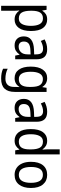

<svg xmlns="http://www.w3.org/2000/svg" viewBox="1100 -1900 1040 3279"><g transform="rotate(90 1619.5 -260.0)"><path d="M312 -546Q403 -546 456 -477Q509 -408 509 -269Q509 -133 456 -61.5Q403 10 313 10Q259 10 222 -12.5Q185 -35 163 -69H158Q159 -51 161 -28Q163 -5 163 13V240H78V-536H147L159 -463H163Q186 -501 221.5 -523.5Q257 -546 312 -546ZM295 -474Q225 -474 194.5 -427.5Q164 -381 163 -286V-268Q163 -166 192.5 -114Q222 -62 297 -62Q360 -62 390.5 -117.5Q421 -173 421 -269Q421 -365 390.5 -419.5Q360 -474 295 -474Z M820 -546Q909 -546 950.5 -501Q992 -456 992 -364V0H929L914 -75H911Q881 -32 845.5 -11Q810 10 752 10Q683 10 642 -32Q601 -74 601 -149Q601 -229 657.5 -273Q714 -317 828 -321L908 -324V-357Q908 -422 883.5 -449Q859 -476 812 -476Q777 -476 743.5 -465Q710 -454 679 -438L652 -502Q686 -521 729 -533.5Q772 -546 820 -546ZM840 -260Q757 -257 723 -229Q689 -201 689 -149Q689 -103 712.5 -81Q736 -59 775 -59Q833 -59 870.5 -98Q908 -137 908 -213V-263Z M1314 -546Q1361 -546 1398.5 -526.5Q1436 -507 1463 -465H1468L1479 -536H1549V8Q1549 122 1494 181Q1439 240 1322 240Q1222 240 1153 207V128Q1228 167 1325 167Q1391 167 1427.5 130Q1464 93 1464 19V0Q1464 -14 1465 -36Q1466 -58 1467 -72H1463Q1413 10 1314 10Q1221 10 1169 -62Q1117 -134 1117 -267Q1117 -399 1169.5 -472.5Q1222 -546 1314 -546ZM1328 -473Q1268 -473 1236.5 -419.5Q1205 -366 1205 -266Q1205 -62 1330 -62Q1399 -62 1431.5 -106.5Q1464 -151 1464 -246V-268Q1464 -377 1431.5 -425Q1399 -473 1328 -473Z M1887 -546Q1976 -546 2017.5 -501Q2059 -456 2059 -364V0H1996L1981 -75H1978Q1948 -32 1912.5 -11Q1877 10 1819 10Q1750 10 1709 -32Q1668 -74 1668 -149Q1668 -229 1724.5 -273Q1781 -317 1895 -321L1975 -324V-357Q1975 -422 1950.5 -449Q1926 -476 1879 -476Q1844 -476 1810.5 -465Q1777 -454 1746 -438L1719 -502Q1753 -521 1796 -533.5Q1839 -546 1887 -546ZM1907 -260Q1824 -257 1790 -229Q1756 -201 1756 -149Q1756 -103 1779.5 -81Q1803 -59 1842 -59Q1900 -59 1937.5 -98Q1975 -137 1975 -213V-263Z M2381 10Q2290 10 2237 -60Q2184 -130 2184 -267Q2184 -404 2237 -475Q2290 -546 2381 -546Q2434 -546 2470.5 -524Q2507 -502 2530 -467H2535Q2534 -484 2532 -506.5Q2530 -529 2530 -545V-760H2616V0H2547L2535 -71H2530Q2507 -35 2471 -12.5Q2435 10 2381 10ZM2397 -62Q2469 -62 2500 -108Q2531 -154 2531 -248V-269Q2531 -370 2501 -422Q2471 -474 2396 -474Q2333 -474 2302.5 -418.5Q2272 -363 2272 -266Q2272 -167 2303 -114.5Q2334 -62 2397 -62Z M3190 -269Q3190 -139 3131 -64.5Q3072 10 2965 10Q2898 10 2848 -23.5Q2798 -57 2770.5 -119.5Q2743 -182 2743 -269Q2743 -402 2801.5 -474Q2860 -546 2967 -546Q3068 -546 3129 -474.5Q3190 -403 3190 -269ZM2831 -269Q2831 -171 2863.5 -116.5Q2896 -62 2967 -62Q3036 -62 3069 -116Q3102 -170 3102 -269Q3102 -367 3069 -420Q3036 -473 2966 -473Q2895 -473 2863 -420Q2831 -367 2831 -269Z"/></g></svg>

Font: Noto Sans Kannada SemiCondensed
Style: Regular
Weight: 400
Width: 4
Designer: Jelle Bosma - Monotype Design Team
Foundry: Monotype Imaging Inc.
Version: Version 2.005; ttfautohint (v1.8.4.7-5d5b)